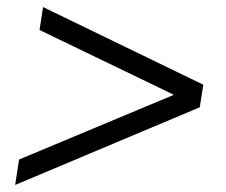

<svg xmlns="http://www.w3.org/2000/svg" viewBox="-20 -559 640 544"><path d="M23 -35 34 -107 522 -311 515 -270 92 -474 102 -539 556 -319 546 -255Z"/></svg>

Font: Nunito Sans 12pt ExtraLight 12pt
Style: Italic
Weight: 400
Italic angle: -9°
Version: Version 3.101;gftools[0.9.27]